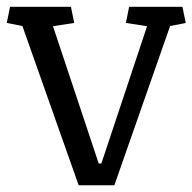

<svg xmlns="http://www.w3.org/2000/svg" viewBox="-26 -550 571 570"><path d="M525.4 -481.9 479 -472.7 313.5 0H207.5L40.5 -472.7L-5.9 -481.9L3.9 -529.8H184.6L194.3 -481.9L131.3 -472.2L267.1 -64.5H274.9L410.6 -472.2L347.7 -481.9L357.4 -529.8H515.6Z"/></svg>

Font: NoticiaText-Regular
Style: Regular
Weight: 400
Designer: JM Sole
Foundry: JM Sole
Version: Version 1.003